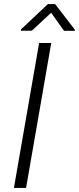

<svg xmlns="http://www.w3.org/2000/svg" viewBox="-20 -922 387 942"><path d="M48.3 0ZM107.9 0H48.3L171.9 -710.9H231.4ZM347.2 -776.4 346.7 -770.5 293.9 -771 231 -859.4 136.2 -771.5 82.5 -771 83 -777.8 214.8 -901.9H250.5Z"/></svg>

Font: Roboto Light
Style: Italic
Weight: 300
Italic angle: -12°
Designer: Google
Version: Version 2.134; 2016; ttfautohint (v1.6)